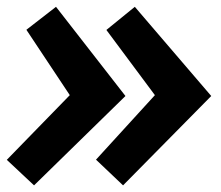

<svg xmlns="http://www.w3.org/2000/svg" viewBox="-29 -548 649 564"><path d="M135.5 -528 339.5 -266 71 -3.5 -9 -78.5 176 -268.5 48.5 -460.5ZM367 -528 591.5 -266 332.5 -3.5 253 -79 426 -268.5 283.5 -460Z"/></svg>

Font: Google Sans Code
Style: Italic
Weight: 400
Italic angle: -10°
Monospace: yes
Designer: Google Sans Code Authors
Foundry: Google LLC
Version: Version 6.000